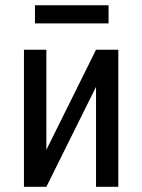

<svg xmlns="http://www.w3.org/2000/svg" viewBox="-20 -720 549 740"><path d="M350.1 -528.3 158.7 -142.6V-528.3H72.3V0H158.7L350.1 -385.3V0H436V-528.3ZM398.4 -629.9V-699.7H114.7V-629.9Z"/></svg>

Font: Roboto Condensed
Style: Regular
Weight: 400
Designer: Google
Version: Version 2.134; 2016